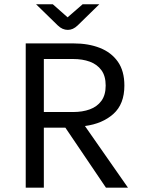

<svg xmlns="http://www.w3.org/2000/svg" viewBox="-20 -869 672 889"><path d="M99.1 0V-668H320.9Q389.6 -668 442.4 -647.2Q495.3 -626.4 525.6 -583.5Q555.9 -540.6 555.9 -472.8Q555.9 -387.1 505.1 -341.6Q454.4 -296.2 373.3 -285.5L572.6 0H470.6L282.6 -278H183V0ZM183 -350.3H318.4Q362 -350.3 395.7 -362.6Q429.5 -374.9 449.4 -401.9Q469.3 -429 469.3 -472.8Q469.3 -517.3 449.4 -544.2Q429.5 -571.1 395.7 -583.5Q362 -595.8 318.4 -595.8H183ZM294.1 -730.6Q268.7 -730.6 247.7 -751.1L147.1 -849.1H224.7L293 -788.8L362.4 -849.1H439.7L339.4 -751.1Q318.1 -730.6 294.1 -730.6Z"/></svg>

Font: Atkinson Hyperlegible Mono ExtraLight
Style: Regular
Weight: 200
Monospace: yes
Designer: Elliott Scott, Megan Eiswerth, Linus Boman, Theodore Petrosky, Letters from Sweden
Foundry: Applied Design Works, Letters from Sweden
Version: Version 2.001